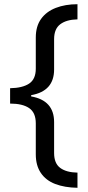

<svg xmlns="http://www.w3.org/2000/svg" viewBox="-20 -734 420 912"><path d="M348 158Q287 157 242.5 140Q198 123 174 87.5Q150 52 150 -1V-148Q150 -199 118.5 -220.5Q87 -242 28 -242V-315Q87 -316 118.5 -337Q150 -358 150 -408V-556Q150 -609 175 -644Q200 -679 245 -696.5Q290 -714 348 -714V-642Q296 -641 266.5 -619Q237 -597 237 -548V-404Q237 -301 128 -282V-276Q237 -257 237 -154V-7Q237 42 266 63.5Q295 85 348 86Z"/></svg>

Font: Noto Sans Sundanese
Style: Regular
Weight: 400
Designer: Monotype Design Team (Regular), Sérgio L. Martins (other weights)
Foundry: Monotype Imaging Inc.
Version: Version 2.003